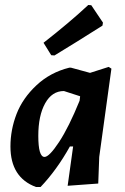

<svg xmlns="http://www.w3.org/2000/svg" viewBox="-20 -743 501 772"><path d="M335 -723 347 -722 394 -652 392 -640Q288 -574 199 -520L186 -521L155 -571Q260 -653 335 -723ZM259 -471H265L342 -450L417 -474L428 -467L379 -112L375 -5L252 4L274 -154H261Q208 -59 143 9H125Q22 -29 22 -154Q22 -221 46.5 -284.5Q71 -348 126.5 -400Q182 -452 259 -471ZM134 -197Q134 -112 159 -112Q178 -112 217.5 -172Q257 -232 300 -338L302 -354V-356L237 -377Q189 -377 161.5 -327.5Q134 -278 134 -197Z"/></svg>

Font: Alegreya Sans
Style: Bold Italic
Weight: 700
Italic angle: -7°
Designer: Juan Pablo del Peral
Foundry: Huerta Tipografica
Version: Version 2.007